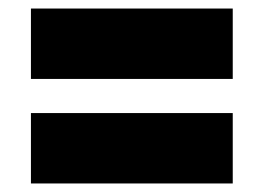

<svg xmlns="http://www.w3.org/2000/svg" viewBox="-20 -605 618 450"><path d="M52.5 -420V-585H525.5V-420ZM52.5 -175V-340H525.5V-175Z"/></svg>

Font: Encode Sans Semi Expanded Black
Style: Regular
Weight: 900
Width: 6
Designer: Multiple Designers
Foundry: Impallari Type
Version: Version 3.000; ttfautohint (v1.8.3) -l 8 -r 50 -G 200 -x 14 